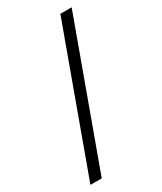

<svg xmlns="http://www.w3.org/2000/svg" viewBox="-222 -780 894 1059"><g transform="rotate(-30 225.0 -250.0)"><path d="M353 -700H425L97 200H25Z"/></g></svg>

Font: Retni Sans
Style: Regular
Weight: 400
Designer: Vitaly Kuzmin
Foundry: ParaType Ltd.
Version: Version 1.00;March 2, 2019;FontCreator 11.5.0.2425 64-bit; t